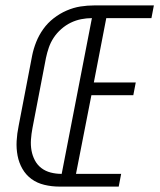

<svg xmlns="http://www.w3.org/2000/svg" viewBox="-20 -690 590 710"><path d="M199 0 329 -670H549L540 -623H373L327 -385H482L473 -338H318L261 -47H428L419 0ZM199 0Q171 0 144 -6.5Q117 -13 96.5 -28Q76 -43 63 -65.5Q50 -88 45 -114.5Q40 -141 41.5 -168.5Q43 -196 49 -225L99 -485Q104 -510 114 -535Q124 -560 140 -582.5Q156 -605 178.5 -622.5Q201 -640 226.5 -651Q252 -662 277.5 -666Q303 -670 329 -670L320 -623Q300 -623 280 -619Q260 -615 241.5 -606Q223 -597 206.5 -582.5Q190 -568 178.5 -550.5Q167 -533 160.5 -514Q154 -495 150 -476L100 -216Q96 -195 94.5 -174Q93 -153 96.5 -133.5Q100 -114 109 -97Q118 -80 133 -68.5Q148 -57 167.5 -52Q187 -47 208 -47Z"/></svg>

Font: Lode Dark
Style: Italic
Weight: 400
Italic angle: -11°
Monospace: yes
Designer: Belleve Invis
Foundry: Belleve Invis
Version: Version 29.2.0; ttfautohint (v1.8.3)